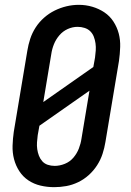

<svg xmlns="http://www.w3.org/2000/svg" viewBox="-20 -766 540 794"><path d="M204 8Q175 8 147.5 1.5Q120 -5 97.5 -20Q75 -35 60 -58Q45 -81 38 -108Q31 -135 32 -164Q33 -193 37 -221L93 -556Q97 -581 105 -605.5Q113 -630 127.5 -652.5Q142 -675 162.5 -693Q183 -711 206.5 -722.5Q230 -734 255 -740Q280 -746 306 -746Q335 -746 362 -738Q389 -730 411.5 -715Q434 -700 449 -677Q464 -654 471 -627.5Q478 -601 477 -571.5Q476 -542 472 -514L416 -179Q412 -154 404 -129.5Q396 -105 381.5 -82.5Q367 -60 347 -42Q327 -24 303 -12.5Q279 -1 254 3.5Q229 8 204 8ZM159 -344 366 -489 373 -528Q375 -543 376 -557.5Q377 -572 375 -586.5Q373 -601 368 -614Q363 -627 353.5 -636.5Q344 -646 330 -650.5Q316 -655 301 -655Q280 -655 260 -646Q240 -637 225.5 -620Q211 -603 203 -583Q195 -563 192 -542ZM206 -80Q227 -80 248 -88.5Q269 -97 283.5 -114Q298 -131 306 -151.5Q314 -172 317 -193L350 -391L143 -246L136 -207Q134 -192 133 -177.5Q132 -163 134 -149Q136 -135 141 -122Q146 -109 155 -99Q164 -89 177.5 -84.5Q191 -80 206 -80Z"/></svg>

Font: Iosevka Curly Slab SmBdObl
Style: Regular
Weight: 600
Italic angle: -9°
Monospace: yes
Designer: Belleve Invis
Foundry: Belleve Invis
Version: Version 11.0.0; ttfautohint (v1.8.3)